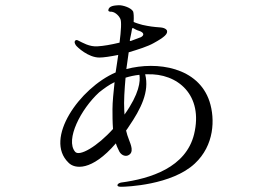

<svg xmlns="http://www.w3.org/2000/svg" viewBox="-20 -650 1040 734"><path d="M781 -262C738 -393 581 -417 463 -386L472 -450C509 -461 546 -473 567 -485C609 -508 623 -521 618 -534C618 -534 614 -543 595 -545C567 -547 551 -549 524 -555C514 -558 502 -561 491 -566C492 -587 491 -600 489 -606C481 -621 448 -631 433 -630C418 -629 396 -628 394 -611C394 -606 399 -605 408 -605C416 -604 432 -595 440 -578C445 -568 443 -534 437 -487C404 -479 374 -474 354 -473C322 -470 294 -488 281 -494C274 -498 270 -498 267 -494C264 -490 265 -485 270 -477C275 -470 317 -430 360 -430C376 -430 402 -434 432 -440C429 -421 426 -397 422 -373C285 -314 147 -119 242 -28C265 -4 330 6 423 -102C426 -91 431 -82 436 -71C443 -58 456 -52 467 -55C496 -65 479 -99 473 -116C468 -128 465 -139 462 -151C466 -156 469 -161 473 -167C518 -233 552 -299 535 -366H541C660 -371 758 -286 722 -137C691 -10 556 33 442 48C434 50 429 54 429 58C429 63 435 64 445 64C461 64 637 58 725 -25C799 -94 803 -194 781 -262ZM482 -524 485 -541 488 -543C495 -539 504 -534 512 -532C530 -526 533 -516 519 -508L479 -493L476 -495C478 -506 480 -516 482 -524ZM456 -212C456 -218 455 -224 455 -229C453 -263 456 -307 460 -353C476 -358 494 -362 513 -364C517 -340 513 -292 456 -212ZM267 -70C229 -116 289 -233 359 -297C378 -312 397 -326 418 -336C414 -298 410 -260 410 -233C410 -210 410 -184 412 -157L413 -158C352 -90 283 -50 267 -70Z"/></svg>

Font: Shippori Mincho
Style: Regular
Weight: 400
Designer: Bonji Tadano  Ryoko NISHIZUKA  (kana & ideographs); Frank Grießhammer (Latin, Greek & Cyrillic); Wenlong ZHANG  (bopomof
Foundry: Adobe Systems Incorporated
Version: Version 1.003;PS 1.001;hotconv 16.6.54;makeotf.lib2.5.65590